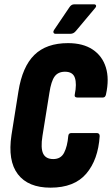

<svg xmlns="http://www.w3.org/2000/svg" viewBox="-20 -860 517 886"><path d="M213 6Q110 6 62.5 -56Q15 -118 33 -237L65 -438Q83 -552 138.5 -606.5Q194 -661 294 -661Q363 -661 407.5 -631.5Q452 -602 468.5 -549Q485 -496 469 -424Q466 -410 455 -410H337Q322 -410 325 -424Q335 -473 325.5 -501Q316 -529 280 -529Q248 -529 232 -507Q216 -485 208 -432L176 -233Q167 -177 179 -151.5Q191 -126 226 -126Q261 -126 276 -155.5Q291 -185 295 -232Q296 -246 309 -246H427Q433 -246 436.5 -242.5Q440 -239 440 -232Q433 -123 378 -58.5Q323 6 213 6ZM236 -704Q229 -704 227 -709.5Q225 -715 229 -721L300 -826Q309 -840 322 -840H414Q421 -840 423 -835Q425 -830 419 -823L331 -718Q320 -704 305 -704Z"/></svg>

Font: Sofia Sans Extra Condensed Black
Style: Italic
Weight: 900
Italic angle: -9°
Version: Version 4.100